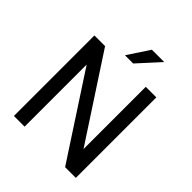

<svg xmlns="http://www.w3.org/2000/svg" viewBox="-243 -1050 1199 1199"><g transform="rotate(45 356.5 -451.0)"><path d="M629.4 -710.9V0H534.7L176.8 -548.3V0H82.5V-710.9H176.8L536.1 -161.1V-710.9ZM304.7 -758.3 399.4 -901.9H508.3L377.4 -758.3Z"/></g></svg>

Font: Vazirmatn UI FD
Style: Regular
Weight: 400
Designer: Saber Rastikerdar
Foundry: Saber Rastikerdar
Version: Version 33.003